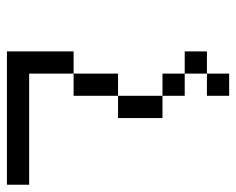

<svg xmlns="http://www.w3.org/2000/svg" viewBox="-82 -582 665 540"><g transform="rotate(90 250.0 -312.5)"><path d="M500 0V-62.5H187.5Q187.5 -62.5 187.5 -187.5H125V0ZM250 -562.5V-625H187.5V-562.5H125V-500H187.5V-437.5H250Q250 -437.5 250 -312.5H187.5Q187.5 -312.5 187.5 -187.5H250Q250 -187.5 250 -312.5H312.5Q312.5 -312.5 312.5 -437.5H250V-500H187.5V-562.5Z"/></g></svg>

Font: CalcUnifontExMono
Style: Regular
Weight: 500
Version: Version 15.0.06